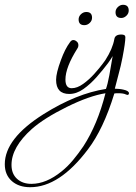

<svg xmlns="http://www.w3.org/2000/svg" viewBox="-208 -370 569 801"><path d="M298 -295Q274 -295 274 -319Q274 -331 283 -340Q293 -350 305 -350Q329 -350 329 -326Q329 -314 320 -305Q310 -295 298 -295ZM144 -265Q120 -265 120 -289Q120 -301 129 -310Q139 -320 152 -320Q176 -320 176 -296Q176 -284 167 -275Q157 -265 144 -265ZM-82 411Q-129 411 -158 386Q-188 360 -188 315Q-188 208 -26 106Q111 20 234 1Q241 -18 248 -55.5Q255 -93 262 -136Q258 -129 253 -121.5Q248 -114 243 -107Q222 -79 195.5 -49Q169 -19 140 1.5Q111 22 81 22Q26 22 26 -37Q26 -65 46 -119Q63 -166 84 -194Q90 -203 98 -203Q106 -203 114 -195Q119 -190 119 -181Q119 -173 115 -168Q65 -89 65 -38Q65 -2 91 -2Q114 -2 139 -20Q164 -38 185.5 -62Q207 -86 220 -103.5Q233 -121 232 -120Q262 -167 269 -207Q272 -226 298 -226Q315 -226 315 -215Q315 -192 303 -130Q296 -94 287.5 -63.5Q279 -33 271 0Q278 0 288.5 1Q299 2 307 4Q330 9 330 19Q330 26 323 26Q323 26 317 24Q307 19 286 19Q282 19 277.5 19Q273 19 269 20Q246 95 218.5 153Q191 211 159 253Q40 411 -82 411ZM-77 397Q-15 397 49 345Q74 325 96.5 298Q119 271 140 240Q199 149 232 19Q164 30 71 76Q-24 123 -75 168Q-160 244 -160 318Q-160 355 -137 376Q-114 397 -77 397Z"/></svg>

Font: Corinthia
Style: Regular
Weight: 400
Designer: Robert E. Leuschke
Foundry: Robert E. Leuschke
Version: Version 1.013; ttfautohint (v1.8.3)